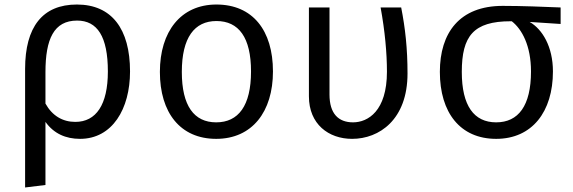

<svg xmlns="http://www.w3.org/2000/svg" viewBox="-20 -601 2533 849"><path d="M320 -581C168 -581 91 -482 91 -296V228L181 217V-62C218 -10 271 13 334 13C477 13 555 -120 555 -285C555 -473 474 -581 320 -581ZM313 -62C257 -62 211 -89 181 -143V-282C181 -428 218 -510 321 -510C410 -510 457 -440 457 -285C457 -138 405 -62 313 -62Z M937 -581C779 -581 687 -461 687 -283C687 -103 777 13 936 13C1095 13 1187 -107 1187 -285C1187 -467 1097 -581 937 -581ZM937 -508C1036 -508 1090 -435 1090 -285C1090 -133 1034 -60 936 -60C838 -60 784 -133 784 -283C784 -435 840 -508 937 -508Z M1754 -568H1663C1682 -464 1691 -367 1691 -284C1691 -110 1607 -60 1541 -60C1476 -60 1437 -99 1437 -183V-568H1346V-175C1346 -52 1433 13 1537 13C1657 13 1782 -72 1782 -276C1782 -387 1772 -476 1754 -568Z M2459 -568C2386 -571 2287 -575 2203 -575C2012 -575 1925 -456 1925 -283C1925 -103 2015 13 2174 13C2333 13 2425 -107 2425 -285C2425 -395 2378 -472 2322 -504L2459 -495ZM2174 -60C2076 -60 2022 -133 2022 -283C2022 -442 2074 -507 2238 -507H2243C2288 -472 2328 -399 2328 -285C2328 -133 2272 -60 2174 -60Z"/></svg>

Font: Glow Sans SC Normal Book
Style: Regular
Weight: 500
Designer: Ryoko NISHIZUKA (kana, bopomofo & ideographs); Paul D. Hunt (Latin, Greek & Cyrillic); Sandoll Communications, Soo-young
Version: Version 0.93